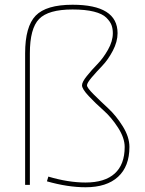

<svg xmlns="http://www.w3.org/2000/svg" viewBox="-20 -780 612 810"><path d="M526 -160Q526 -78 478 -34Q430 10 341 10Q266 10 178 -15L184 -35Q268 -10 341 -10Q422 -10 464 -48Q506 -86 506 -160Q506 -198 478 -241.5Q450 -285 416 -315Q382 -345 354 -375Q326 -405 326 -420Q326 -434 346.5 -459.5Q367 -485 391 -509.5Q415 -534 435.5 -570Q456 -606 456 -640Q456 -659 450.5 -674Q445 -689 428.5 -705.5Q412 -722 376 -731Q340 -740 286 -740Q184 -740 145 -700Q106 -660 106 -555V0H86V-555Q86 -668 130.5 -714Q175 -760 286 -760Q476 -760 476 -640Q476 -604 456 -566Q436 -528 411.5 -502.5Q387 -477 367 -453.5Q347 -430 347 -420Q347 -410 375 -382Q403 -354 436.5 -323Q470 -292 498 -247Q526 -202 526 -160Z"/></svg>

Font: Mplus 1p Thin
Style: Regular
Weight: 250
Version: Version 1.061